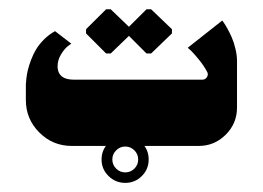

<svg xmlns="http://www.w3.org/2000/svg" viewBox="-20 -320 576 421"><path d="M274.7 49.7Q266.3 58 254.7 58Q243 58 234.7 49.7Q226.3 41.3 226.3 29.7Q226.3 18 234.7 9.7Q243 1.3 254.7 1.3Q266.3 1.3 274.7 9.7Q283 18 283 29.7Q283 41.3 274.7 49.7ZM218 66Q233.3 81 254.7 81Q276 81 291 66Q306 51 306 29.7Q306 8.3 291 -6.8Q276 -22 254.7 -22Q233.3 -22 218 -6.8Q202.7 8.3 202.7 29.7Q202.7 51 218 66ZM222.7 -202.7 262.7 -241.3 301.3 -202.7H311.3L357 -246.7V-256L311.3 -299.7H301.3L262.7 -261.3L222.7 -299.7H212.7L168.7 -256V-246.7L212.7 -202.7ZM137.3 0H415.7Q450.3 0 475 -24.7Q499.7 -49.3 499.7 -84V-185.7Q499.7 -198.7 496.3 -212.8Q493 -227 488.3 -237.7Q483.7 -248.3 478.8 -257Q474 -265.7 470.7 -270.3Q467.3 -275 467.3 -275L391.7 -215.3Q394.7 -212.7 399.5 -208.2Q404.3 -203.7 415.8 -189.7Q427.3 -175.7 434.3 -162.3Q437.3 -156.7 433.8 -151Q430.3 -145.3 423.7 -145.3H142Q108.3 -145.3 106.3 -171.7Q106.3 -173.3 106.3 -175Q106.3 -188.3 113.8 -200.7Q121.3 -213 128.7 -218.7L136.3 -224.3L100.7 -251.7Q87.3 -244.3 76.7 -233.7Q66 -223 59.5 -212.3Q53 -201.7 48.2 -188.8Q43.3 -176 41.2 -167Q39 -158 37.8 -147.8Q36.7 -137.7 36.7 -135Q36.7 -132.3 36.7 -130V-100.7Q36.7 -59 66.2 -29.5Q95.7 0 137.3 0Z"/></svg>

Font: Jomhuria
Style: Regular
Weight: 400
Designer: Arabic design by Kourosh Beigpour, Latin design by Eben Sorkin, engineering by Lasse Fister and Khaled Hosney
Version: Version 1.0010